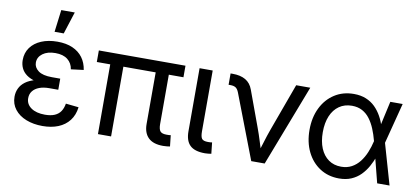

<svg xmlns="http://www.w3.org/2000/svg" viewBox="-69 -980 2684 1231"><g transform="rotate(10 1272.5 -365.0)"><path d="M252.4 10.7Q193.4 10.7 146 -7.8Q98.6 -26.4 71.3 -61.3Q43.9 -96.2 43.9 -143.6Q43.9 -173.3 55.9 -198.5Q67.9 -223.6 92.8 -242.2Q117.7 -260.7 156.2 -271.2Q194.8 -281.7 249 -281.7H312.5V-235.8H253.4Q216.8 -235.8 189.5 -225.6Q162.1 -215.3 147 -196Q131.8 -176.8 131.8 -149.4Q131.8 -110.4 165.3 -86.9Q198.7 -63.5 255.4 -63.5Q293 -63.5 318.1 -74.2Q343.3 -85 357.2 -105.7Q371.1 -126.5 376 -156.7L460 -147.9Q453.6 -96.2 426.3 -60.8Q398.9 -25.4 354.7 -7.3Q310.5 10.7 252.4 10.7ZM252.9 -253.9Q199.7 -253.9 161.9 -263.7Q124 -273.4 100.3 -290.8Q76.7 -308.1 65.7 -332Q54.7 -356 54.7 -383.8Q54.7 -430.7 79.8 -465.6Q105 -500.5 150.1 -519.5Q195.3 -538.6 254.4 -538.6Q312 -538.6 353.5 -520.3Q395 -502 419.7 -468.5Q444.3 -435.1 451.2 -389.2L369.1 -378.9Q363.3 -418 334.2 -441.2Q305.2 -464.4 254.4 -464.4Q202.6 -464.4 171.6 -441.4Q140.6 -418.5 140.6 -382.8Q140.6 -351.1 169.4 -329.6Q198.2 -308.1 257.8 -308.1H312.5V-253.9ZM224.6 -597.7 242.7 -742.2H330.6L284.2 -597.7Z M1036.1 2Q971.7 2 939.9 -29.1Q908.2 -60.1 908.2 -118.2V-505.9H993.7V-132.8Q993.7 -99.6 1004.6 -86.2Q1015.6 -72.8 1045.4 -72.8Q1055.2 -72.8 1061 -73Q1066.9 -73.2 1073.2 -74.2L1081.1 -2Q1071.8 -0.5 1060.5 0.7Q1049.3 2 1036.1 2ZM612.3 0V-505.9H697.8V0ZM524.9 -454.1V-529.3H1088.9V-454.1Z M1308.6 2Q1241.7 2 1211.2 -27.6Q1180.7 -57.1 1180.7 -118.2V-529.3H1266.1V-132.8Q1266.1 -98.1 1275.9 -85.4Q1285.6 -72.8 1315.4 -72.8Q1323.7 -72.8 1330.6 -73.2Q1337.4 -73.7 1342.3 -74.7L1350.1 -2Q1341.3 -0.5 1330.3 0.7Q1319.3 2 1308.6 2Z M1610.4 0 1449.7 -418.9Q1441.4 -440.4 1429 -448.7Q1416.5 -457 1394 -457H1382.3V-530.8H1396.5Q1447.3 -530.8 1480.2 -511.5Q1513.2 -492.2 1527.8 -451.7L1612.8 -220.2Q1628.9 -176.8 1641.8 -134.3Q1654.8 -91.8 1668 -50.3H1642.1Q1655.8 -91.8 1668.5 -134.5Q1681.2 -177.2 1696.8 -220.2L1809.6 -529.3H1901.4L1697.8 0Z M2183.1 11.7Q2112.3 11.7 2058.1 -23.4Q2003.9 -58.6 1973.6 -120.6Q1943.4 -182.6 1943.4 -262.7Q1943.4 -343.8 1973.9 -406Q2004.4 -468.3 2058.8 -503.4Q2113.3 -538.6 2184.6 -538.6Q2229.5 -538.6 2263.9 -524.4Q2298.3 -510.3 2323.5 -485.4Q2348.6 -460.4 2366.5 -428.2Q2384.3 -396 2395.5 -359.4H2425.8L2434.1 -266.1L2510.7 0H2430.2L2362.3 -266.1Q2352.1 -305.2 2337.4 -340.6Q2322.8 -376 2302.2 -403.3Q2281.7 -430.7 2252.9 -446.3Q2224.1 -461.9 2185.5 -461.9Q2137.7 -461.9 2102.5 -437.5Q2067.4 -413.1 2048.6 -368.4Q2029.8 -323.7 2029.8 -262.7Q2029.8 -202.6 2048.3 -158.2Q2066.9 -113.8 2101.3 -89.4Q2135.7 -64.9 2183.6 -64.9Q2222.2 -64.9 2252 -81.1Q2281.7 -97.2 2303.5 -125.2Q2325.2 -153.3 2339.8 -188.7Q2354.5 -224.1 2363.3 -263.2L2422.4 -529.3H2502.9L2434.1 -263.2L2425.8 -170.4H2397.5Q2384.8 -135.3 2366.7 -102.5Q2348.6 -69.8 2323 -43.9Q2297.4 -18.1 2262.9 -3.2Q2228.5 11.7 2183.1 11.7Z"/></g></svg>

Font: Inter 24pt
Style: Regular
Weight: 400
Designer: Rasmus Andersson
Foundry: rsms
Version: Version 4.001;git-66647c0bb